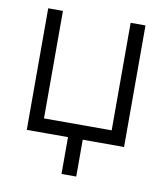

<svg xmlns="http://www.w3.org/2000/svg" viewBox="-77 -581 694 802"><g transform="rotate(10 269.5 -180.0)"><path d="M63 0V-515.6H125.5V-59.6H412.6V-515.6H475.6V0ZM237.8 156.2V-24.9H300.3V156.2Z"/></g></svg>

Font: Inter Display Light
Style: Regular
Weight: 300
Designer: Rasmus Andersson
Foundry: rsms
Version: Version 4.000;git-a52131595